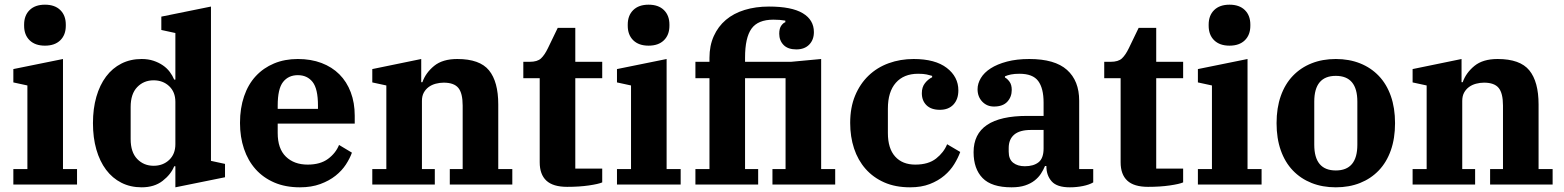

<svg xmlns="http://www.w3.org/2000/svg" viewBox="-20 -788 6678 820"><path d="M172 -593Q130 -593 106.5 -616Q83 -639 83 -678V-683Q83 -722 106.5 -745Q130 -768 172 -768Q214 -768 237.5 -745Q261 -722 261 -683V-678Q261 -639 237.5 -616Q214 -593 172 -593ZM37 -66H97V-423L37 -436V-493L249 -536V-66H309V0H37Z M585 12Q537 12 498.5 -7.5Q460 -27 433 -63Q406 -99 391.5 -149.5Q377 -200 377 -262Q377 -324 391.5 -374.5Q406 -425 433 -461Q460 -497 498.5 -516.5Q537 -536 585 -536Q613 -536 635.5 -528.5Q658 -521 675.5 -509Q693 -497 705 -481Q717 -465 724 -448H729V-647L669 -660V-717L881 -760V-101L941 -88V-31L729 12V-78H724Q710 -43 674.5 -15.5Q639 12 585 12ZM636 -80Q676 -80 702.5 -105Q729 -130 729 -172V-353Q729 -395 702.5 -420Q676 -445 636 -445Q594 -445 566 -416Q538 -387 538 -331V-194Q538 -138 566 -109Q594 -80 636 -80Z M1261 12Q1199 12 1151.5 -8.5Q1104 -29 1071.5 -65.5Q1039 -102 1022 -152.5Q1005 -203 1005 -263Q1005 -326 1022.5 -377Q1040 -428 1072.5 -463Q1105 -498 1150.5 -517Q1196 -536 1252 -536Q1308 -536 1353 -519Q1398 -502 1429.5 -470.5Q1461 -439 1478 -394Q1495 -349 1495 -294V-260H1166V-220Q1166 -153 1201 -119Q1236 -85 1294 -85Q1348 -85 1381 -109.5Q1414 -134 1428 -169L1483 -136Q1474 -111 1457 -85Q1440 -59 1413 -37.5Q1386 -16 1348 -2Q1310 12 1261 12ZM1166 -323H1338V-337Q1338 -409 1315 -438Q1292 -467 1252 -467Q1212 -467 1189 -438Q1166 -409 1166 -337Z M1570 -66H1630V-423L1570 -436V-493L1779 -536V-437H1784Q1798 -477 1834 -506.5Q1870 -536 1933 -536Q2029 -536 2068.5 -487.5Q2108 -439 2108 -342V-66H2168V0H1901V-66H1956V-337Q1956 -390 1937.5 -412.5Q1919 -435 1875 -435Q1858 -435 1841 -430.5Q1824 -426 1811 -416.5Q1798 -407 1790 -392.5Q1782 -378 1782 -357V-66H1837V0H1570Z M2402 10Q2342 10 2313.5 -16.5Q2285 -43 2285 -95V-454H2215V-524H2242Q2275 -524 2290.5 -538.5Q2306 -553 2320 -582L2362 -669H2437V-524H2552V-454H2437V-68H2552V-9Q2536 -2 2495 4Q2454 10 2402 10Z M2750 -593Q2708 -593 2684.5 -616Q2661 -639 2661 -678V-683Q2661 -722 2684.5 -745Q2708 -768 2750 -768Q2792 -768 2815.5 -745Q2839 -722 2839 -683V-678Q2839 -639 2815.5 -616Q2792 -593 2750 -593ZM2615 -66H2675V-423L2615 -436V-493L2827 -536V-66H2887V0H2615Z M2950 -66H3010V-454H2950V-524H3010V-541Q3010 -593 3028.5 -634Q3047 -675 3080 -703Q3113 -731 3160 -745.5Q3207 -760 3264 -760Q3361 -760 3408.5 -731.5Q3456 -703 3456 -651Q3456 -618 3436 -597.5Q3416 -577 3381 -577Q3345 -577 3326.5 -596Q3308 -615 3308 -644Q3308 -667 3317 -679Q3326 -691 3334 -693V-700Q3323 -702 3310 -703Q3297 -704 3283 -704Q3217 -704 3189.5 -665.5Q3162 -627 3162 -542V-524H3358L3487 -536V-66H3547V0H3279V-66H3335V-454H3162V-66H3218V0H2950Z M3867 12Q3804 12 3756.5 -9Q3709 -30 3676.5 -67Q3644 -104 3627.5 -154Q3611 -204 3611 -263Q3611 -329 3632 -379.5Q3653 -430 3689.5 -465Q3726 -500 3775.5 -518Q3825 -536 3882 -536Q3974 -536 4023.5 -498Q4073 -460 4073 -402Q4073 -364 4052 -341.5Q4031 -319 3994 -319Q3957 -319 3937 -338.5Q3917 -358 3917 -390Q3917 -416 3930.5 -433Q3944 -450 3961 -458V-464Q3951 -467 3937.5 -470Q3924 -473 3901 -473Q3840 -473 3806 -434.5Q3772 -396 3772 -324V-220Q3772 -154 3803 -119.5Q3834 -85 3889 -85Q3945 -85 3978 -111Q4011 -137 4025 -172L4081 -139Q4072 -114 4055.5 -87Q4039 -60 4013 -38Q3987 -16 3951 -2Q3915 12 3867 12Z M4300 12Q4215 12 4176.5 -27.5Q4138 -67 4138 -138Q4138 -293 4367 -293H4437V-350Q4437 -411 4414 -442Q4391 -473 4334 -473Q4313 -473 4298 -470Q4283 -467 4272 -462V-457Q4282 -452 4291.5 -439Q4301 -426 4301 -404Q4301 -374 4282 -353.5Q4263 -333 4225 -333Q4195 -333 4175 -354Q4155 -375 4155 -407Q4155 -431 4169 -454.5Q4183 -478 4211 -496Q4239 -514 4280.5 -525Q4322 -536 4376 -536Q4485 -536 4537 -489.5Q4589 -443 4589 -358V-66H4649V-9Q4632 1 4605 6.5Q4578 12 4549 12Q4494 12 4471.5 -13.5Q4449 -39 4449 -77V-79H4443Q4436 -62 4425.5 -46Q4415 -30 4398.5 -17Q4382 -4 4358 4Q4334 12 4300 12ZM4357 -78Q4394 -78 4415.5 -95Q4437 -112 4437 -154V-233H4383Q4335 -233 4311.5 -213Q4288 -193 4288 -156V-140Q4288 -108 4307 -93Q4326 -78 4357 -78Z M4883 10Q4823 10 4794.5 -16.5Q4766 -43 4766 -95V-454H4696V-524H4723Q4756 -524 4771.5 -538.5Q4787 -553 4801 -582L4843 -669H4918V-524H5033V-454H4918V-68H5033V-9Q5017 -2 4976 4Q4935 10 4883 10Z M5231 -593Q5189 -593 5165.5 -616Q5142 -639 5142 -678V-683Q5142 -722 5165.5 -745Q5189 -768 5231 -768Q5273 -768 5296.5 -745Q5320 -722 5320 -683V-678Q5320 -639 5296.5 -616Q5273 -593 5231 -593ZM5096 -66H5156V-423L5096 -436V-493L5308 -536V-66H5368V0H5096Z M5685 -60Q5777 -60 5777 -170V-354Q5777 -464 5685 -464Q5593 -464 5593 -354V-170Q5593 -60 5685 -60ZM5685 12Q5628 12 5581.5 -6.5Q5535 -25 5501.5 -60Q5468 -95 5450 -146Q5432 -197 5432 -262Q5432 -327 5450 -378Q5468 -429 5501.5 -464Q5535 -499 5581.5 -517.5Q5628 -536 5685 -536Q5742 -536 5788.5 -517.5Q5835 -499 5868.5 -464Q5902 -429 5920 -378Q5938 -327 5938 -262Q5938 -197 5920 -146Q5902 -95 5868.5 -60Q5835 -25 5788.5 -6.5Q5742 12 5685 12Z M6013 -66H6073V-423L6013 -436V-493L6222 -536V-437H6227Q6241 -477 6277 -506.5Q6313 -536 6376 -536Q6472 -536 6511.5 -487.5Q6551 -439 6551 -342V-66H6611V0H6344V-66H6399V-337Q6399 -390 6380.5 -412.5Q6362 -435 6318 -435Q6301 -435 6284 -430.5Q6267 -426 6254 -416.5Q6241 -407 6233 -392.5Q6225 -378 6225 -357V-66H6280V0H6013Z"/></svg>

Font: IBM Plex Serif
Style: Bold
Weight: 700
Designer: Mike Abbink, Paul van der Laan, Pieter van Rosmalen
Foundry: Bold Monday
Version: Version 2.008